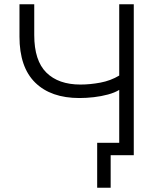

<svg xmlns="http://www.w3.org/2000/svg" viewBox="-20 -725 758 897"><path d="M497 152H434V-58H558V0H497ZM537 0V-305Q516 -292 484.5 -283.5Q453 -275 418.5 -271Q384 -267 351 -267Q218 -267 144.5 -339Q71 -411 71 -554V-705H140V-561Q140 -442 196.5 -386Q253 -330 356 -330Q401 -330 449 -339Q497 -348 537 -372V-705H605V0Z"/></svg>

Font: Nunito Sans 8pt Light
Style: Regular
Weight: 300
Version: Version 3.101;gftools[0.9.27]